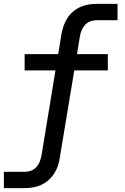

<svg xmlns="http://www.w3.org/2000/svg" viewBox="-26 -755 646 990"><path d="M-6 215V131H102Q118 131 134 125Q150 119 161.5 106.5Q173 94 179 78Q185 62 188 47L260 -392H101V-476H274L291 -580Q295 -601 302 -621.5Q309 -642 321 -661Q333 -680 350.5 -695Q368 -710 388.5 -719Q409 -728 430 -731.5Q451 -735 472 -735H580V-651H472Q456 -651 440 -645Q424 -639 412.5 -626.5Q401 -614 394.5 -598Q388 -582 386 -567L371 -476H530V-392H357L282 60Q279 81 272 101.5Q265 122 252.5 141Q240 160 222.5 175Q205 190 185 199Q165 208 144 211.5Q123 215 102 215Z"/></svg>

Font: Iosevka SS04 Md Ex Obl
Style: Regular
Weight: 500
Width: 7
Italic angle: -9°
Monospace: yes
Designer: Belleve Invis
Foundry: Belleve Invis
Version: Version 19.0.0; ttfautohint (v1.8.4)